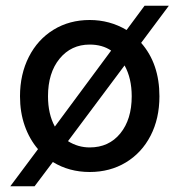

<svg xmlns="http://www.w3.org/2000/svg" viewBox="-20 -586 627 672"><path d="M50 -249Q50 -326 81 -387Q112 -448 167.5 -482Q223 -516 294 -516Q364 -516 423 -481L486 -566H571L474 -436Q538 -363 538 -249Q538 -171 507 -111Q476 -51 420.5 -17.5Q365 16 294 16Q222 16 165 -19L101 66H16L113 -64Q83 -99 66.5 -146Q50 -193 50 -249ZM172 -143 369 -409Q338 -430 294 -430Q229 -430 188.5 -380.5Q148 -331 148 -249Q148 -187 172 -143ZM294 -70Q361 -70 401 -119Q441 -168 441 -249Q441 -312 416 -357L218 -92Q253 -70 294 -70Z"/></svg>

Font: MedMera Sans Display
Style: Regular
Weight: 500
Designer: Kasper Nordkvist
Foundry: UNCUT.wtf
Version: Version 1.300